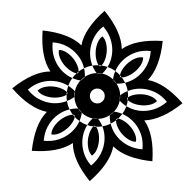

<svg xmlns="http://www.w3.org/2000/svg" viewBox="-69 -923 1292 1274"><g transform="rotate(5 577.0 -286.0)"><path d="M575.7 281.2Q451.2 151.9 442.4 39.1Q352.1 111.3 175.3 114.3Q179.7 -65.9 252.4 -151.9Q138.7 -164.1 9.8 -287.6Q73.7 -348.6 135.3 -382.6Q196.8 -416.5 252.4 -420.9Q180.2 -510.3 177.2 -687.5Q355 -683.6 442.4 -611.3Q446.8 -666.5 481 -728Q515.1 -789.6 575.7 -853Q699.2 -725.1 711.4 -610.4Q797.4 -683.1 977.1 -687.5Q974.1 -511.2 901.9 -420.9Q1014.6 -411.1 1144 -287.6Q1080.6 -226.6 1018.8 -192.4Q957 -158.2 901.4 -151.9Q974.6 -64.9 978.5 113.8Q799.8 110.8 711.4 38.1Q699.2 153.3 575.7 281.2ZM248.5 41Q303.7 41.5 347.2 22.7Q390.6 3.9 420.4 -25.9Q450.7 -56.2 466.8 -93.3Q482.9 -130.4 483.9 -167.5L459.5 -191.9Q421.4 -191.4 383.1 -174.6Q344.7 -157.7 314.5 -127.4Q284.7 -97.7 266.4 -55.2Q248 -12.7 248.5 41ZM295.4 -5.4Q293.5 -30.3 306.4 -55.4Q319.3 -80.6 339.4 -100.6Q360.8 -122.1 386.7 -135.5Q412.6 -148.9 433.1 -148.4L439.9 -141.6Q440.4 -121.6 427.5 -96.7Q414.6 -71.8 393.1 -50.8Q372.1 -30.3 346.7 -16.8Q321.3 -3.4 295.4 -5.4ZM575.7 177.2Q614.7 139.2 632.3 95.2Q649.9 51.3 649.9 8.3Q649.9 -33.7 635.3 -71.5Q620.6 -109.4 594.7 -136.2H560.1Q534.2 -108.9 518.8 -70.3Q503.4 -31.7 503.4 11.7Q503.4 54.2 520.3 96.9Q537.1 139.6 575.7 177.2ZM282.7 -212.9Q324.7 -212.9 362.5 -228Q400.4 -243.2 427.7 -268.6V-302.7Q399.9 -329.1 361.3 -344.5Q322.8 -359.9 279.3 -359.9Q236.8 -359.9 194.1 -343Q151.4 -326.2 113.8 -287.6Q151.9 -248 195.8 -230.5Q239.7 -212.9 282.7 -212.9ZM279.8 -250Q250.5 -250 222.9 -258.8Q195.3 -267.6 178.7 -287.1Q195.3 -305.7 221.9 -314.5Q248.5 -323.2 277.3 -323.2Q307.6 -323.2 335.4 -314.5Q363.3 -305.7 377 -290.5V-281.2Q363.3 -266.6 336.4 -258.3Q309.6 -250 279.8 -250ZM576.2 111.3Q557.1 95.2 548.6 68.4Q540 41.5 540 13.2Q540 -17.1 548.8 -44.9Q557.6 -72.8 572.3 -86.9H581.5Q596.7 -73.2 605 -46.4Q613.3 -19.5 613.3 10.3Q613.3 39.6 604.5 67.1Q595.7 94.7 576.2 111.3ZM576.7 -82Q632.8 -82 679.2 -109.6Q725.6 -137.2 753.2 -183.6Q780.8 -230 780.8 -286.1Q780.8 -342.3 753.2 -388.7Q725.6 -435.1 679.2 -462.6Q632.8 -490.2 576.7 -490.2Q520.5 -490.2 474.1 -462.6Q427.7 -435.1 400.1 -388.7Q372.6 -342.3 372.6 -286.1Q372.6 -229.5 400.1 -183.1Q427.7 -136.7 474.1 -109.4Q520.5 -82 576.7 -82ZM576.7 -134.3Q534.7 -134.3 500.2 -154.8Q465.8 -175.3 445.3 -209.7Q424.8 -244.1 424.8 -286.1Q424.8 -328.1 445.3 -362.5Q465.8 -397 500.2 -417.5Q534.7 -438 576.7 -438Q618.7 -438 653.1 -417.5Q687.5 -397 708 -362.5Q728.5 -328.1 728.5 -286.1Q728.5 -244.1 708 -209.7Q687.5 -175.3 653.1 -154.8Q618.7 -134.3 576.7 -134.3ZM576.7 -236.8Q597.2 -236.8 611.6 -251.2Q626 -265.6 626 -286.1Q626 -306.6 611.6 -321Q597.2 -335.4 576.7 -335.4Q556.2 -335.4 541.7 -321Q527.3 -306.6 527.3 -286.1Q527.3 -265.6 541.7 -251.2Q556.2 -236.8 576.7 -236.8ZM459 -378.9 483.4 -403.3Q482.4 -441.9 466.1 -480.5Q449.7 -519 418.9 -548.8Q389.2 -578.6 346.7 -597.2Q304.2 -615.7 250.5 -614.7Q250 -560.1 268.6 -516.4Q287.1 -472.7 317.4 -442.4Q347.2 -412.6 384.5 -396.5Q421.9 -380.4 459 -378.9ZM905.8 40.5Q906.7 -13.2 888.4 -55.7Q870.1 -98.1 839.8 -127.9Q809.6 -158.2 771.2 -174.8Q732.9 -191.4 694.8 -192.4L670.4 -168Q671.4 -130.9 687.5 -93.5Q703.6 -56.2 733.4 -26.4Q763.7 3.9 807.4 22.5Q851.1 41 905.8 40.5ZM858.4 -5.9Q833 -3.9 807.4 -17.1Q781.7 -30.3 760.7 -50.8Q739.7 -71.8 726.8 -96.7Q713.9 -121.6 714.4 -142.1L721.2 -148.9Q741.7 -149.4 767.6 -136Q793.5 -122.6 814.5 -101.1Q835 -80.6 847.9 -55.7Q860.8 -30.8 858.4 -5.9ZM432.6 -423.8Q412.1 -423.3 387.5 -436.5Q362.8 -449.7 341.3 -470.7Q320.8 -491.2 307.6 -516.8Q294.4 -542.5 296.4 -567.9Q321.3 -570.3 346.2 -557.4Q371.1 -544.4 391.6 -524.4Q413.1 -503.4 426.5 -477.3Q439.9 -451.2 439 -430.7ZM572.3 -484.9Q557.6 -499 548.8 -526.9Q540 -554.7 540 -585Q540 -613.8 548.6 -640.4Q557.1 -667 576.2 -683.1Q595.7 -666.5 604.5 -638.9Q613.3 -611.3 613.3 -582Q613.3 -552.2 605 -525.6Q596.7 -499 581.5 -484.9ZM873 -250Q843.3 -250 816.7 -258.3Q790 -266.6 775.9 -281.2V-290.5Q790 -305.7 817.9 -314.5Q845.7 -323.2 876 -323.2Q904.8 -323.2 931.4 -314.5Q958 -305.7 974.1 -287.1Q957.5 -267.6 929.9 -258.8Q902.3 -250 873 -250ZM560.1 -435.5H594.7Q620.6 -462.9 635.3 -500.5Q649.9 -538.1 649.9 -580.1Q649.9 -623 632.3 -667Q614.7 -710.9 575.7 -749Q537.1 -711.9 520.3 -668.9Q503.4 -626 503.4 -583.5Q503.4 -540.5 518.8 -501.7Q534.2 -462.9 560.1 -435.5ZM871.1 -212.9Q914.1 -212.9 958 -230.5Q1002 -248 1040 -287.6Q1002.9 -326.2 960 -343Q917 -359.9 874.5 -359.9Q831.5 -359.9 792.7 -344.5Q753.9 -329.1 726.6 -302.7V-268.6Q753.9 -243.2 791.5 -228Q829.1 -212.9 871.1 -212.9ZM695.3 -378.9Q732.9 -379.9 770 -396.2Q807.1 -412.6 836.9 -442.4Q867.2 -472.7 886 -516.1Q904.8 -559.6 903.8 -614.3Q850.1 -615.2 807.9 -596.9Q765.6 -578.6 735.4 -548.3Q705.1 -518.1 688.5 -479.7Q671.9 -441.4 670.9 -403.3ZM721.2 -422.9 714.4 -429.7Q713.9 -450.2 727.3 -476.1Q740.7 -502 762.2 -523.4Q782.2 -543.5 807.4 -556.4Q832.5 -569.3 857.4 -567.4Q859.4 -542 846.2 -516.1Q833 -490.2 812 -469.7Q791 -448.7 766.1 -435.5Q741.2 -422.4 721.2 -422.9Z"/></g></svg>

Font: Harmattan
Style: Bold
Weight: 700
Designer: George W. Nuss III and SIL International
Foundry: SIL International
Version: Version 4.000